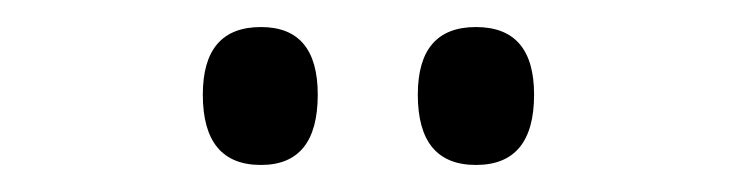

<svg xmlns="http://www.w3.org/2000/svg" viewBox="-20 -738 546 142"><path d="M289 -668Q289 -616 332 -616Q375 -616 375 -668Q375 -718 332 -718Q289 -718 289 -668ZM130 -668Q130 -616 173 -616Q215 -616 215 -668Q215 -718 173 -718Q130 -718 130 -668Z"/></svg>

Font: Noto Sans Display Condensed
Style: Regular
Weight: 400
Width: 3
Designer: Monotype Design Team
Foundry: Monotype Imaging Inc.
Version: Version 1.900